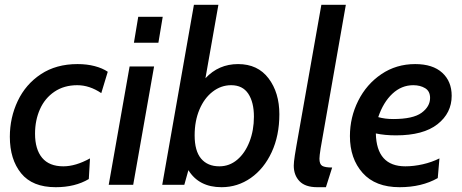

<svg xmlns="http://www.w3.org/2000/svg" viewBox="-20 -770 1926 800"><path d="M21 -200Q21 -280 54 -349.5Q87 -419 150.5 -461Q214 -503 303 -503Q342 -503 374.5 -494.5Q407 -486 429 -471L402 -382Q353 -415 302 -415Q247 -415 207 -388Q167 -361 146.5 -315Q126 -269 126 -213Q126 -148 155.5 -112.5Q185 -77 244 -77Q295 -77 355 -110L350 -24Q293 10 212 10Q115 10 68 -48Q21 -106 21 -200Z M556 -700H658L640 -592H538ZM520 -493H622L535 0H433Z M765 -61 748 0H656L788 -750H890L836 -444Q891 -503 972 -503Q1054 -503 1099 -443.5Q1144 -384 1144 -294Q1144 -205 1112 -136Q1080 -67 1025 -28.5Q970 10 903 10Q809 10 765 -61ZM1038 -284Q1038 -344 1014.5 -379.5Q991 -415 943 -415Q901 -415 866 -388Q831 -361 811 -313.5Q791 -266 791 -206Q791 -141 818 -109Q845 -77 894 -77Q936 -77 968.5 -104.5Q1001 -132 1019.5 -179.5Q1038 -227 1038 -284Z M1204 -80Q1204 -94 1208.5 -123Q1213 -152 1215 -162L1319 -750H1421L1316 -152Q1311 -120 1311 -109Q1311 -86 1322.5 -79Q1334 -72 1364 -72L1338 10H1302Q1252 10 1228 -15Q1204 -40 1204 -80Z M1438 -203Q1438 -281 1472.5 -350Q1507 -419 1569 -461Q1631 -503 1710 -503Q1783 -503 1822.5 -467Q1862 -431 1862 -371Q1862 -299 1803 -252.5Q1744 -206 1630 -206Q1583 -206 1546 -214Q1549 -77 1669 -77Q1704 -77 1741.5 -85.5Q1779 -94 1811 -110L1804 -28Q1737 10 1645 10Q1544 10 1491 -49.5Q1438 -109 1438 -203ZM1772 -362Q1772 -390 1751.5 -402.5Q1731 -415 1702 -415Q1653 -415 1615 -379.5Q1577 -344 1556 -282Q1584 -274 1618 -274Q1701 -274 1736.5 -300Q1772 -326 1772 -362Z"/></svg>

Font: Cabin Medium
Style: Italic
Weight: 500
Italic angle: -7°
Designer: Pablo Impallari
Foundry: Pablo Impallari. http://www.impallari.com Igino Marini. http://www.ikern.com
Version: Version 2.200